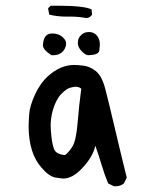

<svg xmlns="http://www.w3.org/2000/svg" viewBox="-20 -633 540 671"><path d="M384 18H378L358 8Q345 -23 335 -57Q325 -91 313 -124Q306 -87 268 -46Q234 -9 201 -9Q196 -9 174 -12.5Q152 -16 126 -46Q80 -97 80 -193Q80 -204 82 -233.5Q84 -263 102.5 -303Q121 -343 149 -368Q192 -406 239 -406Q250 -406 272 -403.5Q294 -401 315 -384.5Q336 -368 348 -322Q360 -276 380.5 -188.5Q401 -101 423 -12L413 8Q401 18 384 18ZM207 -91Q218 -98 232 -119Q246 -140 251 -201.5Q256 -263 264 -323Q256 -330 244 -330Q239 -330 225.5 -326.5Q212 -323 194 -304.5Q176 -286 165 -249Q157 -222 157 -193Q157 -183 159.5 -157.5Q162 -132 168.5 -113Q175 -94 207 -91ZM165 -440H160Q130 -459 130 -475Q130 -479 132 -490Q138 -516 162 -516Q192 -516 207 -494Q211 -488 211 -480Q211 -470 204 -459Q192 -440 165 -440ZM288 -440Q278 -441 265 -454.5Q252 -468 252 -482Q252 -484 253 -492.5Q254 -501 264 -511Q274 -521 291 -521Q311 -521 322 -504Q329 -493 329 -476Q329 -471 327 -456Q325 -441 288 -440ZM281 -570Q254 -575 226 -575H210Q180 -575 152 -582L148 -604Q152 -609 158 -613H183Q274 -613 300 -600L302 -582Q294 -570 281 -570Z"/></svg>

Font: Xiaolai Mono SC
Style: Regular
Weight: 400
Monospace: yes
Designer: LXGW / Nozomi Seto
Version: Version 3.113;September 30, 2024